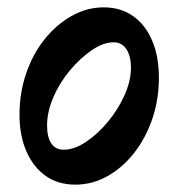

<svg xmlns="http://www.w3.org/2000/svg" viewBox="-20 -490 485 522"><path d="M185 12Q138 12 104.5 -11.5Q71 -35 52 -78Q33 -121 33 -178Q33 -237 51 -290Q69 -343 101 -383Q133 -423 174.5 -446.5Q216 -470 262 -470Q308 -470 341.5 -446.5Q375 -423 393.5 -380Q412 -337 412 -279Q412 -219 394 -166.5Q376 -114 344.5 -74Q313 -34 272 -11Q231 12 185 12ZM153 -83Q182 -83 213.5 -104Q245 -125 273 -158.5Q301 -192 318.5 -231Q336 -270 336 -306Q336 -338 323.5 -356.5Q311 -375 289 -375Q261 -375 229.5 -353.5Q198 -332 170 -298.5Q142 -265 125 -225.5Q108 -186 108 -149Q108 -117 119.5 -100Q131 -83 153 -83Z"/></svg>

Font: Alegreya SemiBold
Style: Italic
Weight: 600
Italic angle: -7°
Designer: Juan Pablo del Peral
Foundry: Huerta Tipografica
Version: Version 2.009